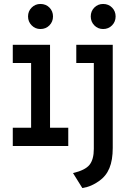

<svg xmlns="http://www.w3.org/2000/svg" viewBox="-20 -737 656 969"><path d="M44.5 0V-92.5H137V-419H44.5V-511H232.5V-92.5H324.5V0ZM395.5 212 348.5 136.5Q410 122 431.8 94.8Q453.5 67.5 453.5 14.5V-419H365V-511H549V9.5Q549 71 532.2 111.5Q515.5 152 479.5 177Q460.5 190.5 440.5 199.2Q420.5 208 395.5 212ZM184 -590.5Q158 -590.5 139.8 -609Q121.5 -627.5 121.5 -654Q121.5 -680.5 139.8 -698.8Q158 -717 184 -717Q211.5 -717 229.5 -698.8Q247.5 -680.5 247.5 -654Q247.5 -627.5 229.5 -609Q211.5 -590.5 184 -590.5ZM500.5 -590.5Q474 -590.5 456 -609Q438 -627.5 438 -654Q438 -680.5 456 -698.8Q474 -717 500.5 -717Q527.5 -717 545.5 -698.8Q563.5 -680.5 563.5 -654Q563.5 -627.5 545.5 -609Q527.5 -590.5 500.5 -590.5Z"/></svg>

Font: Overpass Mono Light SemiBold
Style: Regular
Weight: 600
Monospace: yes
Version: Version 4.000